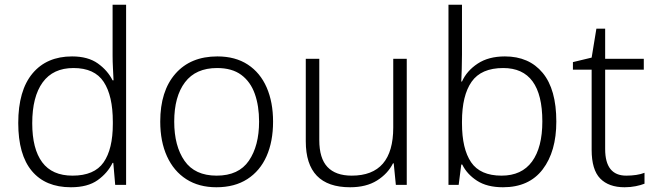

<svg xmlns="http://www.w3.org/2000/svg" viewBox="-20 -780 2764 810"><path d="M279 10Q172 10 114.5 -58.5Q57 -127 57 -261Q57 -398 117 -470Q177 -542 284 -542Q351 -542 392.5 -512.5Q434 -483 455 -441H459Q458 -464 456.5 -492.5Q455 -521 455 -545V-760H512V0H466L458 -93H455Q434 -50 392 -20Q350 10 279 10ZM286 -39Q378 -39 417 -95Q456 -151 456 -257V-266Q456 -376 417.5 -434.5Q379 -493 290 -493Q204 -493 160 -432.5Q116 -372 116 -260Q116 -152 158 -95.5Q200 -39 286 -39Z M1132 -267Q1132 -183 1104.5 -121Q1077 -59 1023.5 -24.5Q970 10 893 10Q819 10 766 -24Q713 -58 684.5 -120.5Q656 -183 656 -267Q656 -396 720 -469Q784 -542 897 -542Q973 -542 1025.5 -507.5Q1078 -473 1105 -411Q1132 -349 1132 -267ZM715 -267Q715 -164 758.5 -101.5Q802 -39 894 -39Q987 -39 1030 -102Q1073 -165 1073 -267Q1073 -333 1055 -384Q1037 -435 998 -464Q959 -493 896 -493Q806 -493 760.5 -433Q715 -373 715 -267Z M1696 -532V0H1650L1641 -91H1638Q1616 -47 1570.5 -18.5Q1525 10 1457 10Q1270 10 1270 -184V-532H1327V-189Q1327 -112 1361.5 -75.5Q1396 -39 1464 -39Q1639 -39 1639 -242V-532Z M1929 -550Q1929 -521 1928 -488.5Q1927 -456 1926 -436H1929Q1949 -481 1995 -511.5Q2041 -542 2110 -542Q2212 -542 2269.5 -472.5Q2327 -403 2327 -267Q2327 -141 2269.5 -65.5Q2212 10 2102 10Q2035 10 1992.5 -17.5Q1950 -45 1930 -86H1926L1915 0H1872V-760H1929ZM2103 -493Q2010 -493 1969.5 -435Q1929 -377 1929 -267V-260Q1929 -152 1967.5 -95.5Q2006 -39 2096 -39Q2181 -39 2224.5 -98.5Q2268 -158 2268 -268Q2268 -493 2103 -493Z M2622 -39Q2644 -39 2664 -42Q2684 -45 2699 -51V-5Q2684 1 2662 5.5Q2640 10 2615 10Q2548 10 2512 -27Q2476 -64 2476 -148V-486H2397V-518L2476 -537L2496 -659H2533V-532H2696V-486H2533V-151Q2533 -39 2622 -39Z"/></svg>

Font: Noto Sans Cherokee Light
Style: Regular
Weight: 300
Designer: Monotype Design Team
Foundry: Monotype Imaging Inc.
Version: Version 2.001; ttfautohint (v1.8.4.7-5d5b)